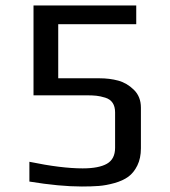

<svg xmlns="http://www.w3.org/2000/svg" viewBox="-20 -669 620 699"><path d="M493 -277V-129Q493 -93 480 -66.5Q467 -40 447 -25.5Q427 -11 396.5 -2.5Q366 6 339.5 8Q313 10 278 10Q197 10 87 -8V-80Q203 -56 281 -56Q340 -56 369.5 -73Q399 -90 399 -131V-260Q399 -281 390 -294.5Q381 -308 363 -313.5Q345 -319 330.5 -320.5Q316 -322 294 -322H102V-649H476V-581H192V-384H342Q379 -384 410.5 -375.5Q442 -367 467.5 -342Q493 -317 493 -277Z"/></svg>

Font: Play
Style: Regular
Weight: 400
Designer: Jonas Hecksher
Foundry: Jonas Hecksher, Playtypeª, e-types AS
Version: Version 1.002